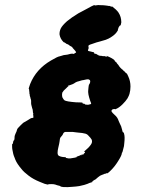

<svg xmlns="http://www.w3.org/2000/svg" viewBox="-20 -705 587 777"><path d="M373 -684Q377 -685 377.5 -684.5Q378 -684 389 -684Q400 -684 406 -683Q412 -682 414 -682Q416 -682 419 -681H420H423L426 -680Q429 -678 433 -678Q433 -678 433 -679L435 -678Q450 -667 459 -655Q465 -646 468 -636Q469 -632 470 -626.5Q471 -621 471 -615Q469 -602 467 -602Q464 -602 460 -594Q456 -583 457 -582Q457 -582 455 -579Q448 -567 433 -557Q420 -548 408 -544Q390 -539 384 -537Q371 -534 355 -528Q342 -524 339.5 -522Q337 -520 338 -515Q340 -510 337 -505Q335 -501 336.5 -499.5Q338 -498 345 -497Q358 -494 361 -493V-492Q360 -491 360 -490Q362 -488 367 -487H369L375 -483H377Q377 -483 377.5 -482.5Q378 -482 378 -481Q380 -481 381 -480Q383 -480 388 -479H390H392Q393 -478 395.5 -478Q398 -478 399 -477.5Q400 -477 400 -478Q399 -479 402 -478Q406 -477 413 -475H415L412 -477L410 -479L414 -478Q418 -476 423 -474Q430 -471 439 -465L445 -460H444H443Q444 -458 450 -453Q453 -451 452.5 -450.5Q452 -450 455 -446.5Q458 -443 459 -442Q463 -435 468 -430Q475 -423 476 -423Q477 -423 478 -421Q482 -416 484 -416Q484 -415 487 -412Q490 -409 492 -408Q494 -408 499 -396Q508 -377 508 -355Q508 -339 504 -325Q502 -318 496 -307Q489 -296 476 -283Q461 -268 447 -263Q446 -262 445 -263Q444 -264 442 -264Q434 -263 432 -259Q430 -256 432 -253Q434 -249 444 -240Q456 -230 460 -216Q462 -212 464 -207Q472 -192 473 -184L475 -177Q475 -176 475 -176Q475 -174 478 -169Q479 -168 480 -169Q481 -170 481 -168Q481 -167 482 -164Q486 -152 483 -126Q483 -115 478 -99Q476 -88 473 -86Q473 -86 473 -84Q472 -75 458 -53Q444 -30 426 -13Q423 -10 420 -7.5Q417 -5 415 -4Q413 -3 412 -4Q412 -5 407 -2Q404 -2 403 -1.5Q402 -1 400 0Q398 1 392 3Q385 5 377 12Q374 15 370 18L367 21H366Q364 22 361 24Q358 26 355.5 27.5Q353 29 352 29Q351 30 351.5 30Q352 30 354 30H357L353 32Q348 33 342 35.5Q336 38 334 39Q325 43 301 48Q289 50 273 51Q253 53 237 52Q226 51 224.5 49Q223 47 217 46Q212 45 211 44.5Q210 44 204 42Q198 40 188 40Q175 40 175 41.5Q175 43 161 39Q150 35 141 31Q114 20 96 6Q76 -9 67 -21Q49 -42 42 -59Q40 -64 39 -67Q33 -80 30 -100Q29 -105 29 -113V-121L30 -122Q31 -123 32 -124Q33 -127 34 -134Q35 -136 35 -136Q39 -136 39 -152Q39 -156 44 -167Q47 -172 48 -177Q49 -182 52 -186Q63 -198 74 -208Q82 -213 93 -219Q100 -223 102.5 -225Q105 -227 109 -227.5Q113 -228 113 -228Q117 -230 115 -234Q113 -236 115 -236L114 -242Q114 -244 114.5 -244Q115 -244 115 -245Q113 -248 113 -254Q113 -261 110 -268Q105 -283 106 -293Q106 -300 105 -303Q104 -304 104 -305Q104 -306 103 -310Q100 -317 100 -324Q99 -326 99 -326.5Q99 -327 99 -331Q99 -335 98.5 -335Q98 -335 98 -339.5Q98 -344 97 -345L96 -346L98 -353Q100 -360 102 -365Q126 -425 186 -460Q213 -476 221 -477Q222 -477 228 -479Q239 -483 246 -483Q251 -483 265 -487Q271 -488 273 -488Q274 -487 277 -487Q280 -487 281 -488Q283 -489 282 -490H283Q286 -491 287 -492Q290 -493 284 -500Q279 -505 275 -510Q272 -516 264 -519Q261 -521 261 -521Q261 -522 256.5 -524.5Q252 -527 250 -527Q249 -528 244.5 -531Q240 -534 240 -534Q240 -534 240 -533Q240 -532 236 -536Q224 -548 221 -565Q220 -577 226 -590Q232 -602 251 -619Q269 -634 297 -651Q313 -660 329 -668Q354 -682 360 -684Q362 -684 363 -684Q365 -682 373 -684ZM340 -383Q339 -384 337 -384Q334 -385 318 -381Q312 -380 311.5 -380Q311 -380 306.5 -378.5Q302 -377 298 -376Q292 -375 285 -371Q276 -364 262 -360Q257 -359 256 -358H255L256 -357H258L255 -355Q253 -353 253 -353Q253 -353 247 -347Q237 -339 232 -330Q231 -326 231 -321Q231 -316 232 -312Q237 -302 241 -299Q249 -294 287 -291Q298 -291 304 -290.5Q310 -290 312 -290Q314 -290 314 -288Q314 -285 321 -285Q323 -285 323 -284Q323 -281 336 -281L342 -282Q342 -283 344 -283Q347 -283 348.5 -284.5Q350 -286 345 -297Q340 -312 338 -322Q336 -335 337 -339Q337 -341 338 -350Q339 -360 340 -362Q346 -370 345 -378Q344 -382 340 -383ZM275 -171Q267 -171 256.5 -171Q246 -171 244 -171Q238 -170 235 -163Q234 -159 230 -155Q226 -151 225 -149Q222 -145 221 -132Q220 -124 216 -108Q213 -96 213 -87Q213 -77 219 -74Q229 -69 245 -69Q246 -69 246 -68Q246 -65 252 -65Q254 -65 254.5 -64.5Q255 -64 257 -64Q263 -63 277 -66Q279 -66 283 -67Q287 -68 290 -69Q293 -70 293 -70.5Q293 -71 289 -70L290 -71Q301 -74 312 -80Q317 -82 317 -82Q317 -81 308 -77H310Q317 -80 319 -81Q319 -82 319 -83L320 -84Q327 -88 322 -91L320 -92L324 -95Q339 -107 348 -120Q355 -130 351 -140Q348 -146 337 -157Q333 -162 326 -164Q317 -167 291 -169Q281 -170 275 -171Z"/></svg>

Font: TT2020 Style B
Style: Italic
Weight: 400
Italic angle: -15°
Version: Version 0.2.000